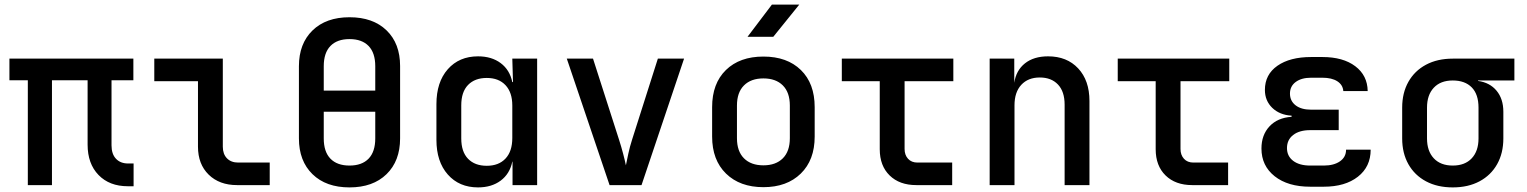

<svg xmlns="http://www.w3.org/2000/svg" viewBox="-20 -805 6640 835"><path d="M536 5Q456 5 408.5 -44Q361 -93 361 -176V-456H206V0H101V-456H21V-550H560V-456H465V-173Q465 -135 484.5 -114.5Q504 -94 537 -94H561V5Z M1011 0Q934 0 887.5 -45.5Q841 -91 841 -167V-452H651V-550H949V-167Q949 -135 967 -116.5Q985 -98 1016 -98H1153V0Z M1500 10Q1398 10 1339 -47.5Q1280 -105 1280 -203V-517Q1280 -615 1339 -672.5Q1398 -730 1500 -730Q1602 -730 1661 -673Q1720 -616 1720 -518V-203Q1720 -105 1661 -47.5Q1602 10 1500 10ZM1388 -411H1612V-517Q1612 -575 1583 -605Q1554 -635 1500 -635Q1446 -635 1417 -605Q1388 -575 1388 -517ZM1500 -85Q1554 -85 1583 -115Q1612 -145 1612 -203V-319H1388V-203Q1388 -145 1417 -115Q1446 -85 1500 -85Z M2059 10Q1977 10 1927.5 -46Q1878 -102 1878 -197V-352Q1878 -448 1927.5 -504Q1977 -560 2059 -560Q2118 -560 2157.5 -530.5Q2197 -501 2208 -448H2211L2208 -550H2316V0H2209V-102H2208Q2197 -49 2157.5 -19.5Q2118 10 2059 10ZM2097 -84Q2149 -84 2178.5 -115.5Q2208 -147 2208 -205V-346Q2208 -403 2178.5 -434.5Q2149 -466 2097 -466Q2045 -466 2015.5 -435.5Q1986 -405 1986 -347V-203Q1986 -145 2015.5 -114.5Q2045 -84 2097 -84Z M2631 0 2445 -550H2559L2672 -198Q2682 -167 2690 -136.5Q2698 -106 2702 -86Q2706 -106 2712.5 -136.5Q2719 -167 2729 -198L2841 -550H2955L2770 0Z M3300 9Q3198 9 3137.5 -50Q3077 -109 3077 -211V-339Q3077 -442 3137 -500.5Q3197 -559 3300 -559Q3403 -559 3463 -500.5Q3523 -442 3523 -339V-211Q3523 -109 3462.5 -50Q3402 9 3300 9ZM3300 -86Q3354 -86 3384.5 -116.5Q3415 -147 3415 -204V-346Q3415 -403 3384.5 -433.5Q3354 -464 3300 -464Q3246 -464 3215.5 -433.5Q3185 -403 3185 -346V-204Q3185 -147 3215.5 -116.5Q3246 -86 3300 -86ZM3231 -645 3337 -785H3456L3343 -645Z M3965 0Q3892 0 3849 -42Q3806 -84 3806 -156V-452H3641V-550H4126V-452H3914V-157Q3914 -131 3929 -114.5Q3944 -98 3970 -98H4121V0Z M4284 0V-550H4391V-445Q4399 -499 4437.5 -529.5Q4476 -560 4538 -560Q4620 -560 4669 -507.5Q4718 -455 4718 -366V0H4610V-350Q4610 -407 4581 -437.5Q4552 -468 4502 -468Q4451 -468 4421.5 -436Q4392 -404 4392 -347V0Z M5165 0Q5092 0 5049 -42Q5006 -84 5006 -156V-452H4841V-550H5326V-452H5114V-157Q5114 -131 5129 -114.5Q5144 -98 5170 -98H5321V0Z M5737 7H5678Q5581 7 5523.5 -38.5Q5466 -84 5466 -159Q5466 -218 5501 -255.5Q5536 -293 5597 -297V-302Q5545 -305 5513 -336Q5481 -367 5481 -414Q5481 -481 5535.5 -519Q5590 -557 5682 -557H5731Q5821 -557 5874 -517Q5927 -477 5928 -409H5822Q5820 -436 5796 -451.5Q5772 -467 5731 -467H5682Q5640 -467 5615 -448.5Q5590 -430 5590 -398Q5590 -366 5614.5 -347Q5639 -328 5682 -328H5802V-239H5678Q5631 -239 5604 -218Q5577 -197 5577 -161Q5577 -126 5604 -105.5Q5631 -85 5678 -85H5737Q5781 -85 5807.5 -103.5Q5834 -122 5834 -154H5941Q5941 -80 5885.5 -36.5Q5830 7 5737 7Z M6298 10Q6231 10 6181.5 -16.5Q6132 -43 6105 -91Q6078 -139 6078 -203V-337Q6078 -401 6105 -449Q6132 -497 6181.5 -523.5Q6231 -550 6298 -550H6566V-455H6408V-453Q6459 -446 6488.5 -410.5Q6518 -375 6518 -319V-203Q6518 -139 6491 -91Q6464 -43 6414.5 -16.5Q6365 10 6298 10ZM6298 -85Q6351 -85 6380.5 -116.5Q6410 -148 6410 -203V-337Q6410 -395 6380.5 -425Q6351 -455 6298 -455Q6245 -455 6215.5 -423.5Q6186 -392 6186 -337V-203Q6186 -148 6215.5 -116.5Q6245 -85 6298 -85Z"/></svg>

Font: JetBrains Mono SemiBold
Style: Regular
Weight: 472
Monospace: yes
Designer: Philipp Nurullin, Konstantin Bulenkov
Foundry: JetBrains
Version: Version 2.305; ttfautohint (v1.8.4.7-5d5b)